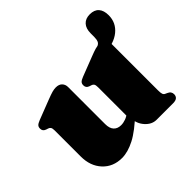

<svg xmlns="http://www.w3.org/2000/svg" viewBox="-159 -821 1013 1013"><g transform="rotate(-45 348.0 -314.5)"><path d="M696.5 -569Q696.5 -513.5 653.8 -478.5Q611 -443.5 535 -441Q525 -440.5 513.2 -443.8Q501.5 -447 498 -459Q495.5 -469 501.2 -477Q507 -485 529 -491.5Q550.5 -498.5 556 -510.5Q561.5 -522.5 561.5 -542.5V-568.5Q561.5 -604 579.2 -623.5Q597 -643 629 -643Q662.5 -643 679.5 -623.8Q696.5 -604.5 696.5 -569ZM395.5 -102.5V-109H388V-340Q388 -356 383.8 -362.8Q379.5 -369.5 371 -372L360 -375.5Q349.5 -379 344.8 -385.5Q340 -392 340 -402Q340 -414 346.5 -421Q353 -428 371 -435L482 -478Q507.5 -488 523.2 -492.5Q539 -497 554 -497Q576.5 -497 588.2 -484.2Q600 -471.5 600 -452V-105Q600 -85 603 -76.8Q606 -68.5 613.5 -65L624.5 -60Q636 -55 641 -47.5Q646 -40 646 -30Q646 -16 637 -8Q628 0 608 0H485.5Q450 0 422.8 -30.5Q395.5 -61 395.5 -102.5ZM65 -146V-340Q65 -356 60.8 -362.8Q56.5 -369.5 48 -372L37 -375.5Q26.5 -379 21.8 -385.5Q17 -392 17 -402Q17 -414 23.5 -421Q30 -428 48 -435L159 -478Q186 -488.5 201.5 -492.8Q217 -497 229 -497Q253 -497 265 -484.2Q277 -471.5 277 -452V-176Q277 -144 291.8 -128Q306.5 -112 333 -112Q349.5 -112 367.5 -118.5Q385.5 -125 399.5 -137.5L417 -153L447 -121L432 -107Q361.5 -39.5 309.5 -12.8Q257.5 14 214 14Q147.5 14 106.2 -30.5Q65 -75 65 -146Z"/></g></svg>

Font: Fraunces
Style: Regular
Weight: 900
Version: Version 1.000;[b76b70a41]